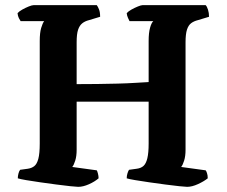

<svg xmlns="http://www.w3.org/2000/svg" viewBox="-20 -724 878 744"><path d="M283 0Q276 0 252.5 -2.5Q229 -5 198.5 -9Q168 -13 136.5 -17.5Q105 -22 81.5 -26Q58 -30 49 -33Q49 -42 51.5 -51.5Q54 -61 58 -66L87 -70Q102 -72 112.5 -80Q123 -88 128.5 -108.5Q134 -129 134 -168V-565Q134 -597 139.5 -615.5Q145 -634 151 -642H60Q57 -646 53 -654Q49 -662 48 -673Q54 -680 66.5 -687Q79 -694 91.5 -699Q104 -704 110 -704H355Q359 -699 363.5 -688Q368 -677 368 -659L325 -646Q309 -642 298.5 -633.5Q288 -625 282.5 -608.5Q277 -592 277 -560V-398Q316 -398 356.5 -398.5Q397 -399 435.5 -400Q474 -401 505 -403Q536 -405 556 -406V-565Q556 -597 561.5 -616.5Q567 -636 574 -642H482Q480 -646 476 -654.5Q472 -663 471 -673Q477 -680 489.5 -687Q502 -694 514.5 -699Q527 -704 532 -704H777Q782 -699 786 -686.5Q790 -674 790 -659L747 -646Q731 -642 720.5 -634Q710 -626 704.5 -609Q699 -592 699 -560V-143Q699 -119 693.5 -101.5Q688 -84 682 -77L777 -64Q779 -62 782 -53.5Q785 -45 785 -33Q770 -21 747 -10.5Q724 0 705 0Q698 0 674.5 -2.5Q651 -5 620.5 -9Q590 -13 559 -17.5Q528 -22 504 -26Q480 -30 471 -33Q471 -43 474 -52.5Q477 -62 480 -66L509 -70Q526 -72 536 -81Q546 -90 551 -111Q556 -132 556 -168V-330H277V-143Q277 -119 271.5 -101.5Q266 -84 260 -77L355 -64Q357 -61 359.5 -51.5Q362 -42 362 -33Q347 -20 324.5 -10Q302 0 283 0Z"/></svg>

Font: Texturina 12pt
Style: Bold
Weight: 700
Designer: Guillermo Torres Carreño
Foundry: Omnibus-Type
Version: Version 1.002